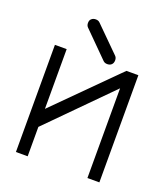

<svg xmlns="http://www.w3.org/2000/svg" viewBox="-134 -875 808 921"><g transform="rotate(20 270.0 -414.5)"><path d="M480 -50H419V-508L114 -200V-50H54V-597H114V-292L419 -597H480ZM175 -771Q183 -779 197 -779Q210 -779 218 -771L343 -647Q351 -639 351 -626Q351 -612 343 -604Q335 -596 321 -596Q308 -596 300 -604L175 -729Q167 -737 167 -750Q167 -764.5 175 -771Z"/></g></svg>

Font: 3270 Nerd Font Mono
Style: Regular
Weight: 400
Monospace: yes
Version: Version 3.0.1;Nerd Fonts 3.0.0